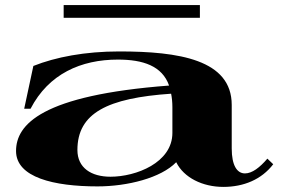

<svg xmlns="http://www.w3.org/2000/svg" viewBox="-20 -717 1106 754"><path d="M363 15C480 15 612 -18 672 -80C702 -19 776 17 857 17C937 17 1007 -12 1053 -72L1030 -94C1000 -59 970 -36 942 -36C911 -36 890 -67 890 -134V-305C890 -483 682 -515 448 -515C314 -515 199 -493 111 -458L75 -290H100C171 -427 298 -483 443 -483C542 -483 617 -458 644 -381C143 -343 43 -228 43 -124C43 -20 192 15 363 15ZM414 -23C338 -23 284 -58 284 -128C284 -273 402 -332 652 -349C655 -334 657 -316 657 -296V-195C657 -78 514 -23 414 -23ZM230 -697V-647H765V-697Z"/></svg>

Font: Sprat Extended
Style: Bold
Weight: 700
Width: 9
Designer: Ethan Nakache
Foundry: Collletttivo
Version: Version 2.000;Glyphs 3.2 (3217)